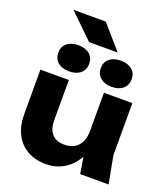

<svg xmlns="http://www.w3.org/2000/svg" viewBox="-181 -1154 1138 1297"><g transform="rotate(20 388.5 -505.5)"><path d="M301.8 15.8Q222 15.8 165.4 -17.1Q108.8 -50 78.9 -110.3Q49 -170.6 49 -251.8V-571.4H253.4V-281.4Q253.4 -218 284.3 -184.2Q315.2 -150.4 372.6 -150.4Q415.6 -150.4 444.9 -167.5Q474.2 -184.6 489.9 -217.7Q505.6 -250.8 505.6 -296.6L568.6 -263.8Q557.6 -173.2 519.5 -110.7Q481.4 -48.2 425.3 -16.2Q369.2 15.8 301.8 15.8ZM542.8 0 505.6 -228.6V-571.4H710V-197.2L747.2 0ZM234.2 -626.6Q183.8 -626.6 153.5 -651.8Q123.2 -677 123.2 -722Q123.2 -764.8 153.5 -789.7Q183.8 -814.6 234.2 -814.6Q284.6 -814.6 314.9 -789.7Q345.2 -764.8 345.2 -722Q345.2 -677 314.9 -651.8Q284.6 -626.6 234.2 -626.6ZM539.8 -626.6Q489.4 -626.6 459.1 -651.8Q428.8 -677 428.8 -722Q428.8 -764.8 459.1 -789.7Q489.4 -814.6 539.8 -814.6Q589.8 -814.6 620.1 -789.7Q650.4 -764.8 650.4 -722Q650.4 -677 620.1 -651.8Q589.8 -626.6 539.8 -626.6ZM352.8 -1027.4 500 -858.6H294.4L120.8 -1027.4Z"/></g></svg>

Font: Unbounded
Style: Regular
Weight: 400
Designer: Luke Prowse, Jean-Baptiste Morizot, Fátima Lázaro, Florian Runge
Foundry: NaN
Version: Version 1.701;gftools[0.9.28.dev5+ged2979d]